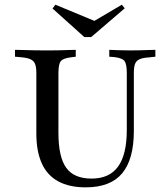

<svg xmlns="http://www.w3.org/2000/svg" viewBox="-20 -782 703 813"><path d="M133.9 -369.4V-472.6Q133.9 -497.6 128.6 -510.9Q123.4 -524.2 110.1 -530.6Q96.8 -537.1 70.2 -539.5L43.5 -541.9V-571Q58.1 -571 79 -570.2Q100 -569.4 123.8 -569Q147.6 -568.5 171 -568.5H179.8H187.1Q208.9 -568.5 229.8 -569Q250.8 -569.4 269.4 -570.2Q287.9 -571 300.8 -571V-541.9L281.5 -539.5Q247.6 -535.5 237.5 -523Q227.4 -510.5 227.4 -472.6V-369.4ZM342.7 11.3Q273.4 11.3 226.6 -14.1Q179.8 -39.5 156.9 -90.3Q133.9 -141.1 133.9 -216.9V-369.4H227.4V-220.2Q227.4 -116.9 260.5 -71.4Q293.5 -25.8 367.7 -25.8Q443.5 -25.8 480.2 -77Q516.9 -128.2 516.9 -231.5V-369.4H546.8V-228.2Q546.8 -107.3 497.2 -48Q447.6 11.3 342.7 11.3ZM516.9 -369.4V-472.6Q516.9 -509.7 507.7 -523Q498.4 -536.3 463.7 -540.3L442.7 -541.9V-571Q458.1 -570.2 482.7 -569.4Q507.3 -568.5 531.5 -568.5Q550.8 -568.5 570.6 -569Q590.3 -569.4 608.1 -570.2Q625.8 -571 637.9 -571V-541.9L608.1 -538.7Q583.1 -537.1 569.8 -530.6Q556.5 -524.2 551.6 -510.9Q546.8 -497.6 546.8 -472.6V-369.4ZM496 -762.1 508.1 -746.8 366.1 -625H337.1L202.4 -746L214.5 -762.1L408.9 -681.5L350.8 -676.6Z"/></svg>

Font: Playfair 5pt SemiExpanded Light Medium
Style: Regular
Weight: 500
Version: Version 2.203